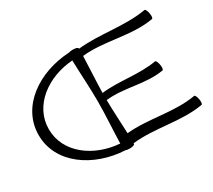

<svg xmlns="http://www.w3.org/2000/svg" viewBox="-151 -1095 1541 1389"><g transform="rotate(-30 619.5 -400.0)"><path d="M618 0C618 -2 618 -4 618 -6C806 -28 997 32 1183 -1C1191 -2 1193 -22 1189 -45C1185 -68 1176 -86 1169 -84C986 -52 800 -109 617 -91C614 -185 607 -280 606 -374C758 -392 912 -331 1063 -358C1071 -359 1073 -379 1069 -402C1065 -425 1056 -443 1049 -442C903 -416 753 -451 606 -434C608 -535 615 -635 618 -736C805 -756 996 -685 1183 -718C1191 -719 1193 -739 1189 -762C1185 -785 1176 -803 1169 -802C987 -770 801 -816 618 -796C618 -797 618 -798 618 -800C618 -807 599 -813 576 -813C562 -813 549 -811 541 -808C285 -795 53 -639 53 -400C53 -161 285 -5 541 8C549 11 562 13 576 13C599 13 618 7 618 0ZM138 -400C138 -598 324 -732 534 -747C537 -632 546 -516 546 -400C546 -284 537 -168 534 -53C324 -68 138 -202 138 -400Z"/></g></svg>

Font: Nupuram Expanded Light
Style: Regular
Weight: 300
Width: 7
Designer: Santhosh Thottingal (santhosh.thottingal@gmail.com)
Foundry: SMC
Version: Version 1.000